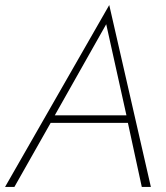

<svg xmlns="http://www.w3.org/2000/svg" viewBox="-37 -741 656 761"><path d="M147 -254H488L484 -284H160ZM384 -645 467 -271 468 -263 525 0H561L396 -721L-17 0H20L170 -265L174 -273Z"/></svg>

Font: Jost ExtraLight
Style: Italic
Weight: 250
Italic angle: -5°
Version: Version 3.710